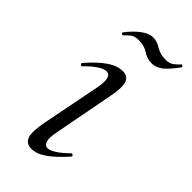

<svg xmlns="http://www.w3.org/2000/svg" viewBox="-186 -595 648 648"><g transform="rotate(45 137.5 -271.5)"><path d="M109 9Q85 9 77 -12Q69 -33 80 -89L121 -297Q132 -356 104 -356Q93 -356 74.5 -344Q56 -332 35 -310Q32 -306 27.5 -310.5Q23 -315 27 -318Q61 -357 89 -376Q117 -395 143 -395Q168 -395 175 -373.5Q182 -352 171 -299L131 -89Q125 -59 130 -45Q135 -31 147 -31Q158 -31 176 -42.5Q194 -54 215 -75Q219 -79 223 -75Q227 -71 223 -67Q190 -30 162.5 -10.5Q135 9 109 9ZM57 -480Q56 -479 52.5 -481.5Q49 -484 50 -487Q58 -498 72 -512.5Q86 -527 102.5 -537.5Q119 -548 136 -548Q153 -548 172.5 -536Q192 -524 216 -524Q236 -524 247 -532.5Q258 -541 267 -551Q269 -553 272.5 -549.5Q276 -546 274 -544Q246 -506 228.5 -494Q211 -482 193 -482Q171 -482 152.5 -494.5Q134 -507 108 -507Q87 -507 77 -498.5Q67 -490 57 -480Z"/></g></svg>

Font: Cormorant
Style: Italic
Weight: 400
Italic angle: -10°
Designer: Christian Thalmann (Catharsis Fonts)
Foundry: Catharsis Fonts
Version: Version 4.000